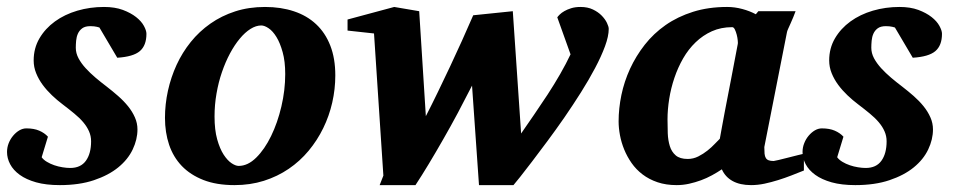

<svg xmlns="http://www.w3.org/2000/svg" viewBox="-27 -520 2749 552"><path d="M394 -422.9Q394 -389.2 375 -373Q356 -356.9 310.1 -354L258.8 -440.9Q255.4 -441.9 251.5 -442.9Q248 -443.8 243.2 -444.3Q238.3 -444.8 232.9 -444.8Q217.8 -444.8 209.5 -438.7Q201.2 -432.6 197 -423.3Q192.9 -414.1 191.9 -403.1Q190.9 -392.1 190.9 -382.8Q190.9 -367.2 198.7 -352.5Q206.5 -337.9 219.2 -324Q231.9 -310.1 247.8 -296.6Q263.7 -283.2 279.8 -271Q296.9 -257.8 312.7 -243.9Q328.6 -230 341.1 -214.6Q353.5 -199.2 360.8 -182.6Q368.2 -166 368.2 -147.9Q368.2 -119.1 354.5 -90.3Q340.8 -61.5 313 -38.8Q285.2 -16.1 243.2 -2Q201.2 12.2 145 12.2Q105.5 12.2 76.9 4.2Q48.3 -3.9 29.8 -17.3Q11.2 -30.8 2.2 -47.9Q-6.8 -64.9 -6.8 -83Q-6.8 -96.2 -2 -108.4Q2.9 -120.6 11 -130.1Q19 -139.6 28.8 -145.3Q38.6 -150.9 48.8 -150.9Q70.8 -150.9 85.9 -144.3Q101.1 -137.7 110.8 -127L92.8 -67.9Q98.1 -60.5 107.9 -54.7Q117.7 -48.8 129.2 -44.9Q140.6 -41 152.6 -39.1Q164.6 -37.1 174.8 -37.1Q205.1 -37.1 220 -57.9Q234.9 -78.6 234.9 -113.8Q234.9 -128.9 229 -142.3Q223.1 -155.8 212.4 -168.5Q201.7 -181.2 186.5 -193.6Q171.4 -206.1 152.8 -220.2Q137.2 -231.9 122.3 -246.1Q107.4 -260.3 95.7 -276.1Q84 -292 76.9 -309.6Q69.8 -327.1 69.8 -346.2Q69.8 -381.3 86.4 -409.7Q103 -438 130.9 -458.3Q158.7 -478.5 195.3 -489.3Q231.9 -500 272 -500Q303.2 -500 326.2 -491.5Q349.1 -482.9 364.3 -470.9Q379.4 -459 386.7 -445.6Q394 -432.1 394 -422.9Z M793 -307.1Q793 -343.8 785.6 -370.1Q778.3 -396.5 767.8 -413.6Q757.3 -430.7 745.4 -438.7Q733.4 -446.8 724.1 -446.8Q709 -446.8 693.1 -436.8Q677.2 -426.8 662.4 -408.9Q647.5 -391.1 634.3 -366.5Q621.1 -341.8 611.1 -312.7Q601.1 -283.7 595.5 -251.2Q589.8 -218.8 589.8 -185.1Q589.8 -146.5 597.4 -119.4Q605 -92.3 616 -75.4Q627 -58.6 638.7 -50.8Q650.4 -43 659.2 -43Q685.5 -43 709.7 -66.9Q733.9 -90.8 752.4 -128.9Q771 -167 782 -213.9Q793 -260.7 793 -307.1ZM937 -303.2Q937 -263.7 928.2 -225.1Q919.4 -186.5 902.3 -151.6Q885.3 -116.7 860.4 -86.7Q835.4 -56.6 803.2 -34.7Q771 -12.7 731.7 -0.2Q692.4 12.2 647 12.2Q595.7 12.2 558.1 -2.4Q520.5 -17.1 495.8 -42.7Q471.2 -68.4 459.2 -103.8Q447.3 -139.2 447.3 -181.2Q447.3 -220.2 455.8 -259Q464.4 -297.9 480.7 -333.5Q497.1 -369.1 521.5 -399.4Q545.9 -429.7 577.9 -452.1Q609.9 -474.6 649.2 -487.3Q688.5 -500 734.9 -500Q780.8 -500 818.1 -487.5Q855.5 -475.1 881.8 -450.4Q908.2 -425.8 922.6 -388.9Q937 -352.1 937 -303.2Z M1723.1 -437Q1723.1 -416 1712.4 -387Q1701.7 -357.9 1683.8 -324.2Q1666 -290.5 1643.1 -254.2Q1620.1 -217.8 1595.5 -182.1Q1570.8 -146.5 1546.6 -114Q1522.5 -81.5 1502.4 -55.2Q1482.4 -28.8 1468.3 -11.2Q1454.1 6.3 1449.2 12.2H1350.1L1330.1 -273.9Q1310.5 -235.4 1289.6 -196Q1268.6 -156.7 1247.3 -119.6Q1226.1 -82.5 1205.8 -48.8Q1185.5 -15.1 1167.5 12.2H1064.5L1075.2 -15.1L1048.3 -423.8L972.2 -432.1V-463.9L1106.4 -500L1178.2 -487.8L1197.3 -186Q1214.4 -219.2 1231.9 -255.4Q1249.5 -291.5 1266.8 -328.4Q1284.2 -365.2 1301 -402.6Q1317.9 -439.9 1333.5 -476.1L1447.3 -487.8L1471.2 -136.2Q1488.3 -161.1 1508.1 -189.7Q1527.8 -218.3 1547.1 -247.8Q1566.4 -277.3 1583.5 -307.1Q1600.6 -336.9 1613.3 -363.8L1575.2 -470.2Q1577.1 -473.1 1582.3 -478.3Q1587.4 -483.4 1595.5 -488Q1603.5 -492.7 1615 -496.3Q1626.5 -500 1642.1 -500Q1662.6 -500 1677.7 -492.7Q1692.9 -485.4 1702.9 -475.1Q1712.9 -464.8 1718 -454.1Q1723.1 -443.4 1723.1 -437Z M2094.2 -394Q2094.7 -396 2094 -403.8Q2093.3 -411.6 2091.1 -420.2Q2088.9 -428.7 2085.7 -435.3Q2082.5 -441.9 2078.1 -441.9Q2045.9 -441.9 2019.8 -430.2Q1993.7 -418.5 1972.9 -398.4Q1952.1 -378.4 1937 -352.1Q1921.9 -325.7 1911.9 -296.1Q1901.9 -266.6 1897 -235.8Q1892.1 -205.1 1892.1 -176.8Q1892.1 -156.7 1892.8 -136.7Q1893.6 -116.7 1898.7 -100.1Q1903.8 -83.5 1915.8 -73.2Q1927.7 -63 1950.2 -63Q1966.3 -63 1980.7 -70.3Q1995.1 -77.6 2007.1 -87.2Q2019 -96.7 2028.1 -106.4Q2037.1 -116.2 2042.5 -121.1Q2045.9 -141.1 2048.1 -152.1Q2050.3 -163.1 2052 -173.1Q2053.7 -183.1 2056.2 -195.8Q2058.6 -208.5 2063.2 -232.2Q2067.9 -255.9 2075.2 -294.2Q2082.5 -332.5 2094.2 -394ZM2284.2 -29.8Q2267.1 -22.9 2248.3 -15.6Q2229.5 -8.3 2210 -2.2Q2190.4 3.9 2170.9 8.1Q2151.4 12.2 2132.3 12.2Q2100.6 12.2 2079.3 0.5Q2058.1 -11.2 2048.3 -33.2Q2035.2 -24.4 2020 -16.1Q2004.9 -7.8 1988.3 -1.7Q1971.7 4.4 1954.1 8.3Q1936.5 12.2 1918.5 12.2Q1887.7 12.2 1863.3 3.9Q1838.9 -4.4 1820.3 -18.6Q1801.8 -32.7 1788.8 -51.3Q1775.9 -69.8 1767.6 -90.1Q1759.3 -110.4 1755.4 -131.3Q1751.5 -152.3 1751.5 -170.9Q1751.5 -208 1759.5 -246.8Q1767.6 -285.6 1784.4 -322.3Q1801.3 -358.9 1826.7 -391.4Q1852.1 -423.8 1886.7 -448Q1921.4 -472.2 1965.6 -486.1Q2009.8 -500 2063.5 -500Q2085.4 -500 2107.2 -494.1Q2128.9 -488.3 2146 -479L2153.3 -487.8H2260.3Q2257.8 -480.5 2253.9 -471.2Q2250 -461.9 2246.1 -453.1Q2242.2 -444.3 2239 -437.3Q2235.8 -430.2 2235.4 -426.8L2170.4 -97.2Q2170.4 -85.9 2171.1 -78.1Q2171.9 -70.3 2174.8 -65.7Q2177.7 -61 2183.1 -59.1Q2188.5 -57.1 2197.3 -57.1Q2199.2 -57.1 2211.7 -60.1Q2224.1 -63 2239 -66.9Q2253.9 -70.8 2267.1 -74Q2280.3 -77.1 2284.2 -78.1Z M2681.2 -422.9Q2681.2 -389.2 2662.1 -373Q2643.1 -356.9 2597.2 -354L2545.9 -440.9Q2542.5 -441.9 2538.6 -442.9Q2535.2 -443.8 2530.3 -444.3Q2525.4 -444.8 2520 -444.8Q2504.9 -444.8 2496.6 -438.7Q2488.3 -432.6 2484.1 -423.3Q2480 -414.1 2479 -403.1Q2478 -392.1 2478 -382.8Q2478 -367.2 2485.8 -352.5Q2493.7 -337.9 2506.3 -324Q2519 -310.1 2534.9 -296.6Q2550.8 -283.2 2566.9 -271Q2584 -257.8 2599.9 -243.9Q2615.7 -230 2628.2 -214.6Q2640.6 -199.2 2647.9 -182.6Q2655.3 -166 2655.3 -147.9Q2655.3 -119.1 2641.6 -90.3Q2627.9 -61.5 2600.1 -38.8Q2572.3 -16.1 2530.3 -2Q2488.3 12.2 2432.1 12.2Q2392.6 12.2 2364 4.2Q2335.4 -3.9 2316.9 -17.3Q2298.3 -30.8 2289.3 -47.9Q2280.3 -64.9 2280.3 -83Q2280.3 -96.2 2285.2 -108.4Q2290 -120.6 2298.1 -130.1Q2306.2 -139.6 2315.9 -145.3Q2325.7 -150.9 2335.9 -150.9Q2357.9 -150.9 2373 -144.3Q2388.2 -137.7 2397.9 -127L2379.9 -67.9Q2385.3 -60.5 2395 -54.7Q2404.8 -48.8 2416.3 -44.9Q2427.7 -41 2439.7 -39.1Q2451.7 -37.1 2461.9 -37.1Q2492.2 -37.1 2507.1 -57.9Q2522 -78.6 2522 -113.8Q2522 -128.9 2516.1 -142.3Q2510.3 -155.8 2499.5 -168.5Q2488.8 -181.2 2473.6 -193.6Q2458.5 -206.1 2439.9 -220.2Q2424.3 -231.9 2409.4 -246.1Q2394.5 -260.3 2382.8 -276.1Q2371.1 -292 2364 -309.6Q2356.9 -327.1 2356.9 -346.2Q2356.9 -381.3 2373.5 -409.7Q2390.1 -438 2418 -458.3Q2445.8 -478.5 2482.4 -489.3Q2519 -500 2559.1 -500Q2590.3 -500 2613.3 -491.5Q2636.2 -482.9 2651.4 -470.9Q2666.5 -459 2673.8 -445.6Q2681.2 -432.1 2681.2 -422.9Z"/></svg>

Font: Charis SIL APac
Style: Bold Italic
Weight: 700
Italic angle: -11°
Foundry: SIL International
Version: Version 5.000